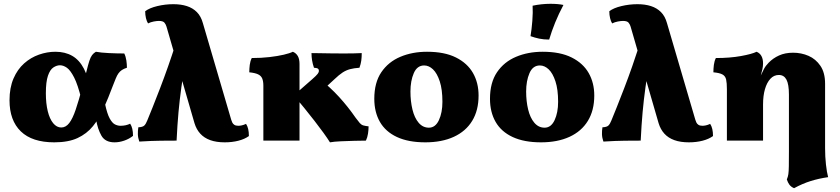

<svg xmlns="http://www.w3.org/2000/svg" viewBox="-20 -739 4416 1009"><path d="M265 9Q149 9 89.5 -48.5Q30 -106 30 -212Q30 -278 51 -326.5Q72 -375 107 -406Q142 -437 185 -452Q228 -467 271 -467Q322 -467 359.5 -445.5Q397 -424 421 -378Q445 -332 457 -258L407 -220Q389 -294 369.5 -332Q350 -370 331.5 -383Q313 -396 295 -396Q278 -396 260.5 -384.5Q243 -373 232 -341Q221 -309 221 -249Q221 -195 231 -154.5Q241 -114 259.5 -91.5Q278 -69 302 -69Q326 -69 344 -92.5Q362 -116 378 -163.5Q394 -211 413 -282Q427 -333 435 -366Q443 -399 449.5 -419Q456 -439 464 -449.5Q472 -460 484 -467Q510 -462 552.5 -460Q595 -458 633 -458Q641 -442 644 -421.5Q647 -401 647 -383Q631 -378 620.5 -371Q610 -364 602.5 -353.5Q595 -343 588.5 -327Q582 -311 573 -288Q549 -224 525 -170Q501 -116 468.5 -76Q436 -36 387.5 -13.5Q339 9 265 9ZM582 9Q533 9 513 -26Q493 -61 485 -111L532 -193Q543 -141 556.5 -116.5Q570 -92 584.5 -85Q599 -78 613 -78Q642 -78 664 -89Q679 -67 679 -25Q659 -9 633 0Q607 9 582 9Z M1161 9Q1117 9 1085 -2.5Q1053 -14 1032.5 -36.5Q1012 -59 1002 -92L855 -599Q852 -610 844.5 -619.5Q837 -629 815 -629Q804 -629 788 -626Q772 -623 758 -616Q751 -627 747 -644Q743 -661 743 -680Q765 -697 806.5 -707Q848 -717 891 -717Q931 -717 962 -707Q993 -697 1014.5 -675.5Q1036 -654 1046 -618L1195 -110Q1197 -103 1200.5 -95.5Q1204 -88 1211.5 -83Q1219 -78 1233 -78Q1240 -78 1250 -80Q1260 -82 1273 -88Q1288 -66 1288 -24Q1266 -8 1233 0.5Q1200 9 1161 9ZM712 5Q705 -15 704.5 -33.5Q704 -52 707 -70Q730 -71 738.5 -79.5Q747 -88 754 -106Q764 -130 782 -175Q800 -220 821.5 -276Q843 -332 863.5 -390.5Q884 -449 900 -499L955 -420Q942 -344 933 -279.5Q924 -215 918 -149Q912 -83 908 0Q874 0 825 0.5Q776 1 712 5Z M1881 -460Q1881 -438 1878.5 -420Q1876 -402 1869 -383Q1840 -381 1819.5 -375.5Q1799 -370 1780.5 -358Q1762 -346 1738 -323L1674 -264L1656 -327Q1715 -281 1762 -229.5Q1809 -178 1849 -120Q1863 -101 1871 -92Q1879 -83 1889 -80Q1899 -77 1917 -75Q1917 -57 1914 -37Q1911 -17 1903 0Q1878 0 1842 1Q1806 2 1771 3.5Q1736 5 1714 9Q1701 -12 1680 -41Q1659 -70 1633 -103.5Q1607 -137 1579 -171.5Q1551 -206 1524 -238L1620 -322Q1643 -342 1649.5 -351Q1656 -360 1656 -366Q1656 -374 1651 -378Q1646 -382 1630 -383Q1623 -403 1620 -422Q1617 -441 1617 -460Q1629 -460 1656.5 -459.5Q1684 -459 1719 -458.5Q1754 -458 1787 -458Q1815 -458 1838.5 -458.5Q1862 -459 1881 -460ZM1554 -295V0H1364V-295ZM1519 -467Q1536 -460 1545 -444.5Q1554 -429 1554 -403V-266H1364V-289Q1364 -312 1358 -326.5Q1352 -341 1336 -348.5Q1320 -356 1290 -359Q1290 -378 1292.5 -398Q1295 -418 1303 -434Q1353 -434 1396 -439Q1439 -444 1471 -451.5Q1503 -459 1519 -467Z M2215 9Q2126 9 2066 -19Q2006 -47 1976.5 -98.5Q1947 -150 1947 -220Q1947 -305 1984 -359.5Q2021 -414 2084 -440.5Q2147 -467 2224 -467Q2316 -467 2376 -437Q2436 -407 2465.5 -355.5Q2495 -304 2495 -237Q2495 -159 2461.5 -104Q2428 -49 2365 -20Q2302 9 2215 9ZM2234 -68Q2268 -68 2286.5 -107.5Q2305 -147 2305 -204Q2305 -269 2291 -311.5Q2277 -354 2255.5 -374.5Q2234 -395 2209 -395Q2172 -395 2154.5 -354.5Q2137 -314 2137 -258Q2137 -207 2147.5 -163.5Q2158 -120 2180 -94Q2202 -68 2234 -68Z M2823 9Q2734 9 2674 -19Q2614 -47 2584.5 -98.5Q2555 -150 2555 -220Q2555 -305 2592 -359.5Q2629 -414 2692 -440.5Q2755 -467 2832 -467Q2924 -467 2984 -437Q3044 -407 3073.5 -355.5Q3103 -304 3103 -237Q3103 -159 3069.5 -104Q3036 -49 2973 -20Q2910 9 2823 9ZM2842 -68Q2876 -68 2894.5 -107.5Q2913 -147 2913 -204Q2913 -269 2899 -311.5Q2885 -354 2863.5 -374.5Q2842 -395 2817 -395Q2780 -395 2762.5 -354.5Q2745 -314 2745 -258Q2745 -207 2755.5 -163.5Q2766 -120 2788 -94Q2810 -68 2842 -68ZM2866 -531Q2837 -531 2813.5 -536Q2790 -541 2768 -549Q2774 -584 2777.5 -629Q2781 -674 2779 -709Q2802 -714 2826 -716.5Q2850 -719 2873 -719Q2913 -719 2941 -713Q2916 -666 2897.5 -620.5Q2879 -575 2866 -531Z M3600 9Q3556 9 3524 -2.5Q3492 -14 3471.5 -36.5Q3451 -59 3441 -92L3294 -599Q3291 -610 3283.5 -619.5Q3276 -629 3254 -629Q3243 -629 3227 -626Q3211 -623 3197 -616Q3190 -627 3186 -644Q3182 -661 3182 -680Q3204 -697 3245.5 -707Q3287 -717 3330 -717Q3370 -717 3401 -707Q3432 -697 3453.5 -675.5Q3475 -654 3485 -618L3634 -110Q3636 -103 3639.5 -95.5Q3643 -88 3650.5 -83Q3658 -78 3672 -78Q3679 -78 3689 -80Q3699 -82 3712 -88Q3727 -66 3727 -24Q3705 -8 3672 0.5Q3639 9 3600 9ZM3151 5Q3144 -15 3143.5 -33.5Q3143 -52 3146 -70Q3169 -71 3177.5 -79.5Q3186 -88 3193 -106Q3203 -130 3221 -175Q3239 -220 3260.5 -276Q3282 -332 3302.5 -390.5Q3323 -449 3339 -499L3394 -420Q3381 -344 3372 -279.5Q3363 -215 3357 -149Q3351 -83 3347 0Q3313 0 3264 0.5Q3215 1 3151 5Z M4153 250Q4137 243 4128.5 231.5Q4120 220 4115 204Q4121 190 4123 176Q4125 162 4125.5 134.5Q4126 107 4126 55V-242Q4126 -296 4113 -320.5Q4100 -345 4073 -345Q4047 -345 4028.5 -325Q4010 -305 4000 -270.5Q3990 -236 3990 -190V0H3800V-270Q3800 -303 3796 -321Q3792 -339 3777 -347.5Q3762 -356 3729 -359Q3729 -378 3731.5 -398Q3734 -418 3742 -434Q3816 -434 3874 -444.5Q3932 -455 3956 -467Q3973 -460 3981.5 -444.5Q3990 -429 3990 -406Q3990 -391 3986.5 -375Q3983 -359 3978 -342Q3985 -358 3994.5 -376Q4004 -394 4019 -409Q4042 -433 4074 -447.5Q4106 -462 4148 -462Q4191 -462 4229 -445.5Q4267 -429 4291.5 -393Q4316 -357 4316 -299V40Q4316 84 4320.5 125Q4325 166 4332 192Q4283 199 4240 212.5Q4197 226 4153 250Z"/></svg>

Font: Vollkorn Black
Style: Regular
Weight: 900
Designer: Friedrich Althausen
Foundry: Friedrich Althausen
Version: Version 5.000